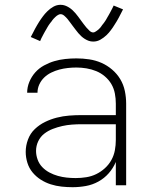

<svg xmlns="http://www.w3.org/2000/svg" viewBox="-20 -771 640 799"><path d="M282 8Q259 8 236 5.5Q213 3 191 -4Q169 -11 149.5 -23.5Q130 -36 115.5 -53.5Q101 -71 94 -93.5Q87 -116 87 -139Q87 -165 96.5 -190.5Q106 -216 125 -234Q144 -252 167.5 -263.5Q191 -275 216.5 -281.5Q242 -288 268 -290Q294 -292 320 -292H462V-340Q462 -361 458 -382Q454 -403 443.5 -421Q433 -439 416.5 -453Q400 -467 380.5 -475Q361 -483 340 -486.5Q319 -490 298 -490Q280 -490 262 -488Q244 -486 227 -481.5Q210 -477 193.5 -469Q177 -461 164 -448.5Q151 -436 143.5 -419.5Q136 -403 136 -385H93Q93 -408 102 -430Q111 -452 126.5 -469.5Q142 -487 163 -498.5Q184 -510 206 -516.5Q228 -523 251.5 -525.5Q275 -528 298 -528Q325 -528 351.5 -524Q378 -520 402 -509.5Q426 -499 446.5 -481.5Q467 -464 480.5 -441.5Q494 -419 499.5 -392.5Q505 -366 505 -340V0H462V-97Q451 -71 432.5 -50Q414 -29 389.5 -15.5Q365 -2 337.5 3Q310 8 282 8ZM295 -30Q317 -30 339 -33.5Q361 -37 380.5 -46.5Q400 -56 416.5 -71Q433 -86 443.5 -105Q454 -124 458 -145.5Q462 -167 462 -189V-254H320Q300 -254 279.5 -252.5Q259 -251 239 -246.5Q219 -242 199.5 -234.5Q180 -227 164 -214.5Q148 -202 139 -183Q130 -164 130 -143Q130 -125 136.5 -107Q143 -89 156 -75.5Q169 -62 186 -53Q203 -44 221 -39Q239 -34 257.5 -32Q276 -30 295 -30ZM368 -598Q358 -598 349.5 -601Q341 -604 333 -609Q325 -614 318.5 -620Q312 -626 306 -633Q300 -640 294.5 -647.5Q289 -655 283.5 -662Q278 -669 272 -677.5Q266 -686 260.5 -692.5Q255 -699 247.5 -705.5Q240 -712 232 -712Q228 -712 224 -710Q220 -708 217 -706Q214 -704 210.5 -700.5Q207 -697 203 -693Q199 -689 198 -687Q197 -685 195 -682.5Q193 -680 190.5 -677Q188 -674 186 -671Q184 -668 181.5 -664.5Q179 -661 177 -657Q175 -653 172.5 -649Q170 -645 167.5 -640.5Q165 -636 162.5 -631.5Q160 -627 157.5 -622Q155 -617 152 -611.5Q149 -606 147 -600L108 -617Q113 -626 117.5 -635Q122 -644 126 -651.5Q130 -659 134.5 -666.5Q139 -674 143 -680.5Q147 -687 151 -692.5Q155 -698 159 -703.5Q163 -709 167 -713.5Q171 -718 177 -724Q183 -730 189 -734.5Q195 -739 202 -743Q209 -747 216.5 -749Q224 -751 232 -751Q242 -751 250.5 -748Q259 -745 267 -740Q275 -735 281.5 -729Q288 -723 294 -716Q300 -709 305.5 -701.5Q311 -694 316.5 -686.5Q322 -679 328 -671Q334 -663 339.5 -656.5Q345 -650 352.5 -643Q360 -636 368 -636Q372 -636 376 -638.5Q380 -641 383 -643Q386 -645 389.5 -648Q393 -651 397 -655.5Q401 -660 402 -662Q403 -664 405 -666.5Q407 -669 409.5 -672Q412 -675 414 -678Q416 -681 418.5 -684.5Q421 -688 423 -692Q425 -696 427.5 -700Q430 -704 432.5 -708.5Q435 -713 437.5 -717.5Q440 -722 442.5 -727Q445 -732 448 -737.5Q451 -743 453 -748L492 -732Q487 -722 482.5 -713.5Q478 -705 474 -697Q470 -689 465.5 -682Q461 -675 457 -668.5Q453 -662 449 -656Q445 -650 441 -645Q437 -640 433 -635Q429 -630 423 -624.5Q417 -619 411 -614.5Q405 -610 398 -606Q391 -602 383.5 -600Q376 -598 368 -598Z"/></svg>

Font: Iosevka Aile Extralight
Style: Regular
Weight: 200
Designer: Belleve Invis
Foundry: Belleve Invis
Version: Version 31.1.0; ttfautohint (v1.8.4)